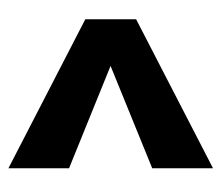

<svg xmlns="http://www.w3.org/2000/svg" viewBox="-55 -475 533 463"><g transform="rotate(-90 211.5 -243.5)"><path d="M37.2 3.7 396.5 -181.7V-304.3L37.2 -489.7V-343.5L284 -243.4L37.2 -142.9Z"/></g></svg>

Font: Anybody Thin
Style: Regular
Weight: 100
Designer: Tyler Finck
Foundry: Etcetera Type Company
Version: Version 1.114;gftools[0.9.25]